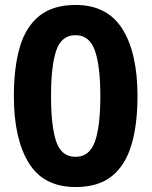

<svg xmlns="http://www.w3.org/2000/svg" viewBox="-20 -745 612 775"><path d="M535 -357Q535 -242 510.5 -160Q486 -78 431.5 -34Q377 10 285 10Q156 10 96 -87.5Q36 -185 36 -357Q36 -473 60 -555Q84 -637 139 -681Q194 -725 285 -725Q413 -725 474 -628Q535 -531 535 -357ZM186 -357Q186 -235 207 -173.5Q228 -112 285 -112Q341 -112 363 -173Q385 -234 385 -357Q385 -479 363 -541Q341 -603 285 -603Q228 -603 207 -541Q186 -479 186 -357Z"/></svg>

Font: Noto Sans Adlam Unjoined
Style: Regular
Weight: 400
Designer: Mark Jamra, Neil Patel
Foundry: JamraPatel LLC
Version: Version 3.001